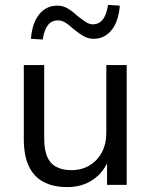

<svg xmlns="http://www.w3.org/2000/svg" viewBox="-20 -753 615 782"><path d="M255 9Q195 9 155.5 -13Q116 -35 96.5 -78Q77 -121 77 -185V-488H160V-187Q160 -145 171.5 -116.5Q183 -88 208 -74Q233 -60 271 -60Q313 -60 345 -79.5Q377 -99 395 -133Q413 -167 413 -212V-488H496V0H416V-111H426Q405 -53 360 -22Q315 9 255 9ZM154 -592 106 -595Q111 -659 139.5 -694.5Q168 -730 214 -730Q236 -730 255 -719Q274 -708 297 -687Q318 -670 331.5 -662Q345 -654 358 -654Q384 -654 399 -674Q414 -694 420 -733L468 -730Q463 -666 434.5 -630.5Q406 -595 361 -595Q340 -595 321 -605.5Q302 -616 277 -637Q257 -655 243.5 -662.5Q230 -670 216 -670Q190 -670 175 -650.5Q160 -631 154 -592Z"/></svg>

Font: Nunito Sans 11pt
Style: Regular
Weight: 400
Version: Version 3.101;gftools[0.9.27]